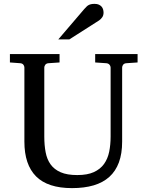

<svg xmlns="http://www.w3.org/2000/svg" viewBox="-20 -948 752 984"><path d="M627 -624Q616.2 -623 611.1 -616.2Q606 -609.4 606 -602.1V-222.2Q606 -160.6 589.4 -115.7Q572.8 -70.8 540.3 -41.5Q507.8 -12.2 459.7 2Q411.6 16.1 349.1 16.1Q225.1 16.1 165 -43.9Q105 -104 105 -222.2V-602.1Q105 -609.4 99.9 -616.2Q94.7 -623 84 -624L30.8 -627.9V-670.9H285.2V-627.9L228 -624Q217.3 -623 212.2 -616.2Q207 -609.4 207 -602.1V-248Q207 -204.1 213.9 -167.7Q220.7 -131.3 239.3 -105.5Q257.8 -79.6 290.8 -65.2Q323.7 -50.8 376 -50.8Q427.7 -50.8 460.9 -65.9Q494.1 -81.1 513.2 -107.7Q532.2 -134.3 539.6 -170.4Q546.9 -206.5 546.9 -248V-602.1Q546.9 -609.4 541.3 -616.2Q535.6 -623 524.9 -624L467.8 -627.9V-670.9H685.1V-627.9ZM510.7 -883.3Q510.7 -869.6 504.2 -859.9Q497.6 -850.1 487.8 -843.3L335.4 -746.1H278.8L411.6 -901.4Q417.5 -907.7 422.4 -912.8Q427.2 -918 433.1 -921.4Q439 -924.8 446.5 -926.5Q454.1 -928.2 464.8 -928.2Q478 -928.2 486.8 -924.1Q495.6 -919.9 501 -913.6Q506.3 -907.2 508.5 -899.2Q510.7 -891.1 510.7 -883.3Z"/></svg>

Font: BabelStone Ogham Pictish
Style: Bold
Weight: 700
Designer: Andrew West
Foundry: BabelStone
Version: Version 1.02 March 14, 2022